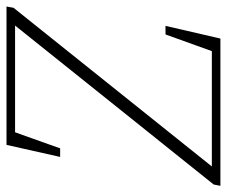

<svg xmlns="http://www.w3.org/2000/svg" viewBox="-78 -640 714 605"><g transform="rotate(-90 279.5 -337.0)"><path d="M-3 0 1 -21 514 -662 504 -637 505 -647H333H145L171 -662L115 -505H88L126 -674H562L558 -652L46 -12L55 -35L54 -27H245H440L416 -12L474 -173H501L461 0Z"/></g></svg>

Font: Source Serif 4 36pt Light
Style: Italic
Weight: 300
Italic angle: -12°
Designer: Frank Grießhammer
Foundry: Adobe Systems Incorporated
Version: Version 4.004;hotconv 1.0.116;makeotfexe 2.5.65601